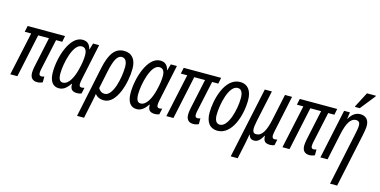

<svg xmlns="http://www.w3.org/2000/svg" viewBox="-91 -1274 3982 2013"><g transform="rotate(15 1900.0 -267.5)"><path d="M315 7C334 7 356 2 373 -7V-70C365 -67 354 -63 344 -63C326 -63 316 -72 316 -92C316 -106 318 -120 321 -135L393 -470H460L473 -536H67L53 -470H123L22 0H99L199 -470H316L246 -142C241 -117 238 -93 238 -76C238 -19 267 7 315 7Z M550 10C597 10 630 -14 670 -71H673C673 -30 680 10 749 10C764 10 785 6 796 1L810 -64C798 -61 787 -59 779 -59C760 -59 753 -71 753 -92C753 -106 756 -123 760 -143L843 -536H777L757 -468H754C741 -521 712 -546 661 -546C525 -546 447 -303 447 -138C447 -43 483 10 550 10ZM576 -58C542 -58 527 -86 527 -147C527 -247 575 -477 670 -477C708 -477 728 -451 728 -395C728 -352 721 -302 705 -239C685 -156 642 -58 576 -58Z M925 -305 811 240H887L929 39C934 13 940 -12 942 -33C962 -7 995 10 1040 10C1179 10 1245 -238 1245 -388C1245 -487 1199 -546 1113 -546C1013 -546 959 -467 925 -305ZM1030 -58C997 -58 973 -76 960 -102L998 -285C1027 -423 1058 -478 1105 -478C1145 -478 1165 -445 1165 -386C1165 -268 1120 -58 1030 -58Z M1394 10C1441 10 1474 -14 1514 -71H1517C1517 -30 1524 10 1593 10C1608 10 1629 6 1640 1L1654 -64C1642 -61 1631 -59 1623 -59C1604 -59 1597 -71 1597 -92C1597 -106 1600 -123 1604 -143L1687 -536H1621L1601 -468H1598C1585 -521 1556 -546 1505 -546C1369 -546 1291 -303 1291 -138C1291 -43 1327 10 1394 10ZM1420 -58C1386 -58 1371 -86 1371 -147C1371 -247 1419 -477 1514 -477C1552 -477 1572 -451 1572 -395C1572 -352 1565 -302 1549 -239C1529 -156 1486 -58 1420 -58Z M2009 7C2028 7 2050 2 2067 -7V-70C2059 -67 2048 -63 2038 -63C2020 -63 2010 -72 2010 -92C2010 -106 2012 -120 2015 -135L2087 -470H2154L2167 -536H1761L1747 -470H1817L1716 0H1793L1893 -470H2010L1940 -142C1935 -117 1932 -93 1932 -76C1932 -19 1961 7 2009 7Z M2272 10C2429 10 2501 -217 2501 -382C2501 -487 2454 -546 2374 -546C2204 -546 2144 -288 2144 -152C2144 -47 2191 10 2272 10ZM2280 -58C2241 -58 2222 -91 2222 -151C2222 -257 2266 -479 2364 -479C2403 -479 2422 -444 2422 -384C2422 -260 2371 -58 2280 -58Z M2477 233H2553L2590 58C2596 31 2602 -3 2608 -39H2611C2619 -6 2638 10 2671 10C2711 10 2736 -18 2765 -68H2768C2769 -10 2789 10 2845 10C2859 10 2881 6 2890 1L2904 -64C2894 -61 2884 -59 2873 -59C2849 -59 2841 -82 2851 -129L2937 -536H2860L2801 -257C2773 -123 2735 -60 2673 -60C2628 -60 2627 -108 2645 -194L2718 -536H2641Z M3269 7C3288 7 3310 2 3327 -7V-70C3319 -67 3308 -63 3298 -63C3280 -63 3270 -72 3270 -92C3270 -106 3272 -120 3275 -135L3347 -470H3414L3427 -536H3021L3007 -470H3077L2976 0H3053L3153 -470H3270L3200 -142C3195 -117 3192 -93 3192 -76C3192 -19 3221 7 3269 7Z M3601 -605H3653L3781 -766L3783 -775H3686L3603 -616ZM3678 -333 3557 240H3634L3758 -344C3765 -379 3772 -417 3772 -445C3772 -515 3731 -546 3676 -546C3628 -546 3587 -517 3558 -464H3555L3565 -536H3502L3388 0H3466L3527 -288C3553 -409 3589 -475 3649 -475C3678 -475 3692 -458 3692 -428C3692 -402 3685 -365 3678 -333Z"/></g></svg>

Font: Noto Sans ExtraCondensed
Style: Italic
Weight: 400
Width: 2
Italic angle: -12°
Designer: Monotype Design Team
Foundry: Monotype Imaging Inc.
Version: Version 2.013